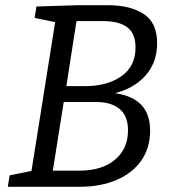

<svg xmlns="http://www.w3.org/2000/svg" viewBox="-20 -718 673 738"><path d="M557 -216Q557 -150 523.5 -101.5Q490 -53 428.5 -26.5Q367 0 285 0H10L17 -44L101 -61L192 -633L113 -649L120 -693L281 -698H396Q480 -698 532 -664.5Q584 -631 584 -552Q584 -479 540.5 -429Q497 -379 422 -360Q490 -350 523.5 -314.5Q557 -279 557 -216ZM274 -637 235 -387H309Q392 -387 446.5 -425Q501 -463 501 -536Q501 -588 470 -612.5Q439 -637 374 -637ZM284 -62Q372 -62 422 -104Q472 -146 472 -217Q472 -272 440 -299Q408 -326 348 -326H225L183 -62Z"/></svg>

Font: Bitter Pro
Style: Italic
Weight: 400
Italic angle: -9°
Designer: Sol Matas, and Bitter project Authors
Foundry: Sol Matas
Version: Version 1.010